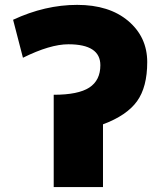

<svg xmlns="http://www.w3.org/2000/svg" viewBox="-20 -760 660 780"><path d="M33.2 -679.7Q163.1 -740.2 293.5 -740.2Q423.8 -740.2 501 -674.8Q578.1 -609.4 578.1 -507.8Q578.1 -406.2 536.6 -348.6Q495.1 -291 398.4 -254.9V0H198.2V-375Q297.9 -375 342.8 -404.3Q387.7 -433.6 387.7 -495.1Q387.7 -580.1 257.8 -580.1Q183.6 -580.1 73.2 -525.4Z"/></svg>

Font: GenEi M Gothic v2 Black
Style: Regular
Weight: 900
Version: Version 2.0